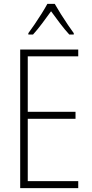

<svg xmlns="http://www.w3.org/2000/svg" viewBox="-20 -969 475 989"><path d="M383 0H84V-714H383V-679H123V-393H369V-357H123V-36H383ZM262 -949Q275 -926 293.5 -896.5Q312 -867 330.5 -840Q349 -813 360 -798V-791H337Q314 -816 289 -849Q264 -882 243 -911Q223 -883 197.5 -849Q172 -815 150 -791H126V-798Q140 -817 158.5 -844Q177 -871 194.5 -899Q212 -927 224 -949Z"/></svg>

Font: Noto Sans Thai Cond ExtLt
Style: Regular
Weight: 200
Width: 3
Designer: Monotype Design Team
Foundry: Monotype Imaging Inc.
Version: Version 2.002; ttfautohint (v1.8.4.7-5d5b)